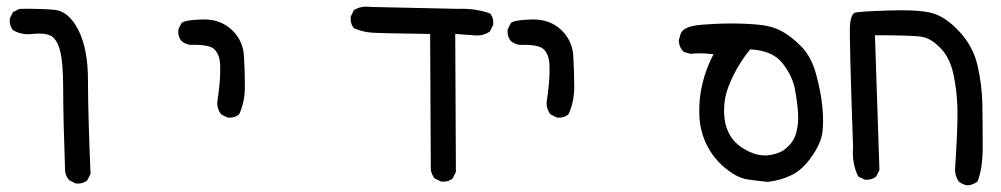

<svg xmlns="http://www.w3.org/2000/svg" viewBox="-20 -440 3040 583"><path d="M210 117.2 190.4 107.4Q179.7 95.7 177.7 80.1Q171.9 -81.1 171.9 -166Q171.9 -251 162.1 -287.1Q152.3 -323.2 132.8 -332Q113.3 -340.8 79.1 -336.9Q44.9 -333 19.5 -348.6Q7.8 -362.3 9.8 -383.8L19.5 -403.3L39.1 -413.1Q102.5 -414.1 145.5 -410.2Q188.5 -406.2 217.8 -349.1Q247.1 -292 247.1 -196.3Q247.1 -100.6 254.9 87.9L245.1 107.4Q231.4 119.1 210 117.2Z M670.9 -83 651.4 -92.8Q639.6 -108.4 639.6 -127.9Q643.6 -155.3 646.5 -183.6Q649.4 -211.9 648.4 -242.2Q647.5 -272.5 632.3 -289.1Q617.2 -305.7 558.6 -303.7Q543 -305.7 531.2 -315.4Q519.5 -329.1 521.5 -350.6L531.2 -370.1Q543 -379.9 596.2 -380.9Q649.4 -381.8 683.6 -349.6Q717.8 -317.4 720.7 -270.5Q723.6 -223.6 723.6 -176.8Q723.6 -129.9 706.1 -92.8Q692.4 -81.1 670.9 -83Z M1319.3 111.3 1299.8 101.6Q1290 89.8 1288.1 74.2L1286.1 -336.9Q1138.7 -338.9 1109.4 -340.8Q1080.1 -342.8 1054.7 -354.5Q1043 -368.2 1044.9 -389.6L1054.7 -409.2Q1076.2 -422.9 1105.5 -418.9L1372.1 -413.1Q1422.9 -415 1467.8 -399.4Q1479.5 -385.7 1477.5 -364.3L1467.8 -344.7Q1446.3 -329.1 1417 -333L1362.3 -336.9L1364.3 82L1354.5 101.6Q1340.8 113.3 1319.3 111.3Z M1670.9 -83 1651.4 -92.8Q1639.6 -108.4 1639.6 -127.9Q1643.6 -155.3 1646.5 -183.6Q1649.4 -211.9 1648.4 -242.2Q1647.5 -272.5 1632.3 -289.1Q1617.2 -305.7 1558.6 -303.7Q1543 -305.7 1531.2 -315.4Q1519.5 -329.1 1521.5 -350.6L1531.2 -370.1Q1543 -379.9 1596.2 -380.9Q1649.4 -381.8 1683.6 -349.6Q1717.8 -317.4 1720.7 -270.5Q1723.6 -223.6 1723.6 -176.8Q1723.6 -129.9 1706.1 -92.8Q1692.4 -81.1 1670.9 -83Z M2311.5 112.3Q2279.3 109.4 2248.5 104.5Q2217.8 99.6 2182.1 70.3Q2146.5 41 2126 0Q2105.5 -41 2103.5 -90.3Q2101.6 -139.6 2112.8 -186Q2124 -232.4 2146.5 -275.4Q2102.5 -280.3 2077.1 -276.4L2056.6 -282.2Q2042 -295.9 2041 -317.4L2046.9 -337.9Q2055.7 -360.4 2109.4 -364.7Q2163.1 -369.1 2209 -368.7Q2254.9 -368.2 2290 -364.3Q2325.2 -360.4 2353 -345.7Q2380.9 -331.1 2412.1 -299.8Q2443.4 -268.6 2458 -214.8Q2472.7 -161.1 2477.1 -115.2Q2481.4 -69.3 2477.1 -37.1Q2472.7 -4.9 2445.3 34.7Q2418 74.2 2385.3 90.8Q2352.5 107.4 2311.5 112.3ZM2366.2 10.7Q2390.6 -8.8 2397.9 -37.6Q2405.3 -66.4 2403.3 -96.7Q2401.4 -127 2394 -168Q2386.7 -209 2356 -248Q2325.2 -287.1 2257.8 -290Q2227.5 -252.9 2207.5 -212.4Q2187.5 -171.9 2182.1 -143.1Q2176.8 -114.3 2179.7 -83Q2182.6 -51.8 2198.7 -25.9Q2214.8 0 2250 18.1Q2285.2 36.1 2317.9 30.8Q2350.6 25.4 2366.2 10.7Z M2918.9 123Q2903.3 121.1 2891.6 111.3Q2879.9 95.7 2879.9 74.2Q2888.7 -57.6 2887.2 -111.3Q2885.7 -165 2875 -214.8Q2864.3 -264.6 2835.9 -293.9Q2807.6 -323.2 2780.3 -328.1Q2752.9 -333 2636.7 -333L2650.4 76.2L2640.6 95.7Q2627 107.4 2605.5 105.5L2585.9 95.7Q2566.4 56.6 2570.3 6.8Q2558.6 -327.1 2561 -362.8Q2563.5 -398.4 2577.6 -401.9Q2591.8 -405.3 2680.2 -408.2Q2768.6 -411.1 2809.6 -400.4Q2850.6 -389.6 2892.6 -344.7Q2934.6 -299.8 2948.2 -241.2Q2961.9 -182.6 2962.9 -122.1Q2963.9 -61.5 2963.9 5.4Q2963.9 72.3 2948.2 111.3Q2934.6 121.1 2918.9 123Z"/></svg>

Font: JasonHandwriting4
Style: Regular
Weight: 400
Version: Version 1.01.21